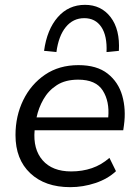

<svg xmlns="http://www.w3.org/2000/svg" viewBox="-20 -764 572 793"><path d="M270 9Q166 9 105 -48.5Q44 -106 44 -206Q44 -285 76 -350.5Q108 -416 166 -455.5Q224 -495 304 -495Q380 -495 424.5 -460Q469 -425 485 -368.5Q501 -312 492 -247L489 -226H123Q116 -148 156 -102Q196 -56 274 -56Q320 -56 359.5 -69.5Q399 -83 432 -112L459 -57Q425 -25 374 -8Q323 9 270 9ZM303 -435Q250 -435 215 -412.5Q180 -390 159.5 -354Q139 -318 131 -279H427Q433 -345 404.5 -390Q376 -435 303 -435ZM213 -549 162 -554Q174 -642 218.5 -693Q263 -744 331 -744Q398 -744 437 -693Q476 -642 471 -554L420 -549Q423 -616 398.5 -652.5Q374 -689 328 -689Q282 -689 252 -652.5Q222 -616 213 -549Z"/></svg>

Font: Nunito Sans
Style: Italic
Weight: 400
Italic angle: -9°
Designer: Vernon Adams
Foundry: Vernon Adams
Version: Version 3.006; ttfautohint (v1.8.3)